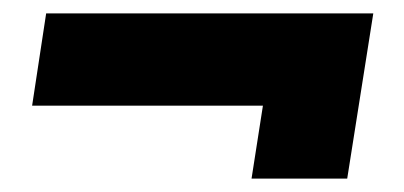

<svg xmlns="http://www.w3.org/2000/svg" viewBox="-20 -353 604 287"><path d="M356 -86 373 -195H28L49 -333H538L499 -86Z"/></svg>

Font: MuseoModerno ExtraBold
Style: Italic
Weight: 800
Italic angle: -9°
Designer: Pablo Cosgaya, Héctor Gatti, Marcela Romero, and the Authors of The MuseoModerno Project.
Foundry: Omnibus-Type Team
Version: Version 1.003